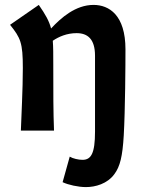

<svg xmlns="http://www.w3.org/2000/svg" viewBox="-20 -532 588 782"><path d="M21 -431C64 -377 73 -358 73 -255C73 -166 67 -63 65 0H200C197 -79 197 -149 197 -271C197 -311 197 -341 195 -366C220 -383 253 -397 292 -397C336 -397 367 -374 367 -305V4C367 93 351 119 316 119C300 119 277 114 264 106L235 210C258 221 299 230 330 230C368 230 417 217 446 177C469 146 479 105 484 20C490 -85 491 -270 491 -331C491 -471 424 -512 361 -512C288 -512 229 -460 188 -416C180 -447 165 -473 138 -512Z"/></svg>

Font: CantoraOne
Style: Regular
Weight: 400
Designer: Pablo Impallari, Rodrigo Fuenzalida
Foundry: Pablo Impallari
Version: Version 1.001